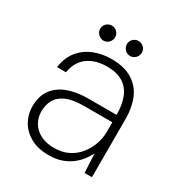

<svg xmlns="http://www.w3.org/2000/svg" viewBox="-158 -756 823 878"><g transform="rotate(30 253.5 -317.0)"><path d="M224 12Q167 12 128 -10Q89 -32 69 -67.5Q49 -103 49 -144Q49 -198 74 -233Q99 -268 144.5 -285.5Q190 -303 251 -303H402Q402 -356 387 -394Q372 -432 339.5 -452.5Q307 -473 255 -473Q194 -473 154 -444Q114 -415 104 -356H57Q64 -409 92.5 -444Q121 -479 163.5 -496Q206 -513 255 -513Q324 -513 366.5 -486Q409 -459 428 -413Q447 -367 447 -308V0H408L403 -100Q395 -84 381 -64.5Q367 -45 346 -28Q325 -11 295 0.5Q265 12 224 12ZM229 -29Q272 -29 304.5 -45.5Q337 -62 358.5 -89.5Q380 -117 391 -149Q402 -181 402 -212V-264H254Q194 -264 159.5 -248.5Q125 -233 110.5 -206Q96 -179 96 -145Q96 -113 111.5 -86.5Q127 -60 157 -44.5Q187 -29 229 -29ZM180 -567Q164 -567 152 -579Q140 -591 140 -607Q140 -623 151.5 -634.5Q163 -646 180 -646Q196 -646 207.5 -634.5Q219 -623 219 -607Q219 -591 207.5 -579Q196 -567 180 -567ZM321 -567Q304 -567 292.5 -579Q281 -591 281 -607Q281 -623 292.5 -634.5Q304 -646 321 -646Q337 -646 348.5 -634.5Q360 -623 360 -607Q360 -591 348.5 -579Q337 -567 321 -567Z"/></g></svg>

Font: DM Sans 17pt ExtraLight
Style: Regular
Weight: 250
Version: Version 4.004;gftools[0.9.30]